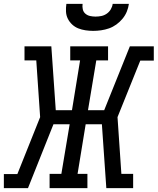

<svg xmlns="http://www.w3.org/2000/svg" viewBox="-29 -975 817 995"><path d="M-9 0V-73H61L179 -368L159 -662H98V-735H237L260 -404H344L386 -662H335V-735H531V-662H470L427 -404H511L644 -735H768V-661H698L580 -368L600 -74H661V0H522L499 -331H415L373 -74H424V0H228V-74H289L332 -331H248L116 0ZM454 -815Q434 -815 414 -818Q394 -821 376.5 -828Q359 -835 345 -848Q331 -861 322.5 -878Q314 -895 313 -915Q312 -935 315 -955H399Q397 -941 400 -927Q403 -913 413.5 -904Q424 -895 438 -892Q452 -889 466 -889Q481 -889 496 -892Q511 -895 524 -904Q537 -913 545 -926.5Q553 -940 555 -955H639Q636 -934 628 -914.5Q620 -895 606 -878Q592 -861 574 -848Q556 -835 536 -828Q516 -821 495 -818Q474 -815 454 -815Z"/></svg>

Font: Iosevka Etoile Oblique
Style: Regular
Weight: 400
Italic angle: -9°
Designer: Belleve Invis
Foundry: Belleve Invis
Version: Version 15.5.2; ttfautohint (v1.8.4)